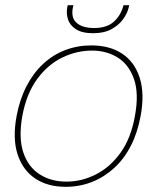

<svg xmlns="http://www.w3.org/2000/svg" viewBox="-20 -708 607 740"><path d="M233 12Q163 12 115 -20.5Q67 -53 47.5 -114Q28 -175 44 -261Q56 -325 82 -375.5Q108 -426 146 -461.5Q184 -497 231.5 -515Q279 -533 332 -533Q403 -533 451 -501Q499 -469 518.5 -408Q538 -347 522 -261Q510 -196 484 -145.5Q458 -95 419.5 -60Q381 -25 334 -6.5Q287 12 233 12ZM236 -8Q295 -8 350 -36Q405 -64 445 -120Q485 -176 500 -261Q516 -347 496.5 -403Q477 -459 434 -486Q391 -513 335 -513Q275 -513 219.5 -486Q164 -459 123 -403Q82 -347 66 -261Q51 -176 70 -120Q89 -64 133 -36Q177 -8 236 -8ZM339 -580Q296 -580 272.5 -595.5Q249 -611 242 -633.5Q235 -656 239 -678L241 -688H263Q251 -643 273.5 -621.5Q296 -600 343 -600Q392 -600 419 -624.5Q446 -649 456 -688H478L476 -679Q471 -657 454.5 -634Q438 -611 409.5 -595.5Q381 -580 339 -580Z"/></svg>

Font: DM Sans 10pt Thin
Style: Italic
Weight: 250
Italic angle: -10°
Version: Version 4.004;gftools[0.9.30]